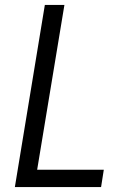

<svg xmlns="http://www.w3.org/2000/svg" viewBox="-20 -755 540 775"><path d="M40 0 161 -735H240L130 -70H399L388 0Z"/></svg>

Font: Iosevka SS04
Style: Italic
Weight: 400
Italic angle: -9°
Monospace: yes
Designer: Belleve Invis
Foundry: Belleve Invis
Version: Version 19.0.0; ttfautohint (v1.8.4)